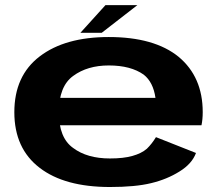

<svg xmlns="http://www.w3.org/2000/svg" viewBox="-20 -744 889 770"><path d="M421 6V-108.5Q329.5 -108.5 273.5 -150.5Q216 -191 216 -293.5Q216 -398 273.5 -439.5Q330.5 -481.5 416.5 -481.5Q504.5 -481.5 556.5 -444.5Q594.5 -414.5 603.5 -351.5H199V-241.5H788Q793 -265 793 -294.5Q793 -435.5 696.5 -516Q599 -595.5 416 -595.5Q241 -595.5 139.5 -518Q37.5 -440.5 37.5 -294Q37.5 -148.5 139 -71Q239 6 421 6ZM421 -108.5V6Q523 6 586 -9.5Q649 -24.5 699.5 -56Q750 -87 766 -130.5L605.5 -194Q589.5 -167.5 569 -147.5Q547 -128.5 510.5 -118.5Q475 -108.5 421 -108.5ZM302.5 -612.5H388L531 -723.5H403Z"/></svg>

Font: Anybody Expanded
Style: Bold
Weight: 700
Width: 7
Designer: Tyler Finck
Foundry: Etcetera Type Company
Version: Version 1.113;gftools[0.9.25]